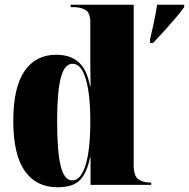

<svg xmlns="http://www.w3.org/2000/svg" viewBox="-20 -780 797 810"><path d="M613 -613Q620 -642 629 -685Q638 -728 643 -760H757V-750Q742 -729 719.5 -702.5Q697 -676 672.5 -649Q648 -622 626 -599H613ZM223 10Q132 10 84 -59.5Q36 -129 36 -270Q36 -410 83 -479.5Q130 -549 217 -549Q277 -549 312 -517.5Q347 -486 360 -416H362Q361 -470 361 -517Q361 -564 361 -595V-686Q361 -727 340 -738.5Q319 -750 289 -750H278V-760H544V-83Q544 -37 564 -23.5Q584 -10 611 -10H618V0H362V-116H360Q347 -51 317.5 -20.5Q288 10 223 10ZM285 -19Q321 -19 341 -83.5Q361 -148 361 -269Q361 -382 342 -446.5Q323 -511 286 -511Q252 -511 236.5 -452Q221 -393 221 -270Q221 -141 236 -80Q251 -19 285 -19Z"/></svg>

Font: Noto Serif Display SemiCondensed Black
Style: Regular
Weight: 900
Width: 4
Designer: Monotype Design Team
Foundry: Monotype Imaging Inc.
Version: Version 2.009